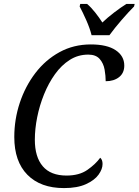

<svg xmlns="http://www.w3.org/2000/svg" viewBox="-20 -951 708 981"><path d="M307 10Q187 10 120 -58Q53 -126 53 -251Q53 -341 81 -425.5Q109 -510 160.5 -577.5Q212 -645 284 -684.5Q356 -724 444 -724Q527 -724 571 -694.5Q615 -665 615 -616Q615 -578 588.5 -557Q562 -536 520 -536Q520 -563 514.5 -595Q509 -627 489.5 -649.5Q470 -672 431 -672Q379 -672 336.5 -645Q294 -618 261 -572Q228 -526 205 -469Q182 -412 170 -352Q158 -292 158 -237Q158 -149 198.5 -101.5Q239 -54 320 -54Q385 -54 426.5 -83Q468 -112 492 -145Q504 -135 504 -113Q504 -87 483.5 -58.5Q463 -30 419 -10Q375 10 307 10ZM448 -771Q439 -807 420.5 -848.5Q402 -890 387 -918L390 -931H425Q446 -913 466.5 -887Q487 -861 503 -836Q529 -861 563 -887Q597 -913 626 -931H668L665 -918Q637 -890 601.5 -849Q566 -808 539 -771Z"/></svg>

Font: Noto Serif SemiCondensed
Style: Italic
Weight: 400
Width: 4
Italic angle: -12°
Designer: Monotype Design Team
Foundry: Monotype Imaging Inc.
Version: Version 2.013